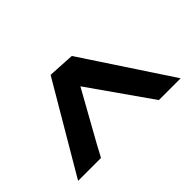

<svg xmlns="http://www.w3.org/2000/svg" viewBox="-58 -834 474 474"><g transform="rotate(-45 179.0 -596.5)"><path d="M80 -480H0L137 -713L207 -709L358 -480H282L169 -641L96 -510Z"/></g></svg>

Font: Underdog
Style: Regular
Weight: 400
Designer: Sergey Steblina
Foundry: Sergey Steblina, Jovanny Lemonad
Version: Version 1.001; ttfautohint (v0.9)